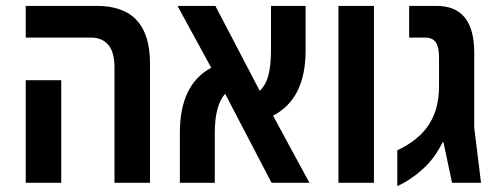

<svg xmlns="http://www.w3.org/2000/svg" viewBox="-20 -618 1678 649"><path d="M367 0V-390Q367 -442 346 -466.5Q325 -491 287 -491H67V-598H308Q487 -598 487 -404V0ZM67 0V-347H187V0Z M588 0V-170Q588 -332 694 -389L580 -598H708L858 -311Q879 -331 887.5 -364.5Q896 -398 896 -449V-598H1013V-447Q1013 -284 903 -227L1026 0H898L741 -301Q706 -262 706 -168V0Z M1124 0V-598H1244V0Z M1323 11V-110Q1385 -139 1420 -183Q1443 -213 1453.5 -248.5Q1464 -284 1464 -326V-425Q1464 -459 1453 -475Q1442 -491 1417 -491H1363V-598H1456Q1583 -598 1583 -440V-186L1606 0H1508L1479 -137H1476Q1449 -82 1407.5 -45Q1366 -8 1323 11Z"/></svg>

Font: Noto Sans Hebrew Condensed SemiBold
Style: Regular
Weight: 600
Width: 3
Designer: Monotype Design Team
Foundry: Monotype Imaging Inc.
Version: Version 2.004; ttfautohint (v1.8.4.7-5d5b)